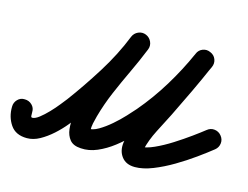

<svg xmlns="http://www.w3.org/2000/svg" viewBox="-139 -725 1189 919"><g transform="rotate(15 455.5 -265.0)"><path d="M50 -77Q50 -66 50.5 -58.5Q51 -51 57 -51Q71 -51 91 -66.5Q111 -82 132.5 -104.5Q154 -127 171 -148.5Q188 -170 196 -180Q257 -262 316.5 -357Q376 -452 414 -548Q422 -567 441.5 -575.5Q461 -584 480 -576Q499 -568 507.5 -548.5Q516 -529 508 -510Q467 -409 404.5 -308Q342 -207 277 -120Q259 -97 235 -67.5Q211 -38 181.5 -11.5Q152 15 120.5 32.5Q89 50 57 50Q1 50 -25 11.5Q-51 -27 -50 -77Q-50 -98 -35.5 -113Q-21 -128 0 -127Q21 -127 36 -112.5Q51 -98 50 -77ZM508 -510Q483 -448 454 -387Q425 -326 398.5 -264Q372 -202 354 -137Q349 -119 345 -100Q341 -81 342 -63Q343 -55 340 -60.5Q337 -66 331 -69Q330 -70 327 -70Q324 -70 326 -70Q326 -70 326 -70Q326 -70 326 -70Q326 -70 326 -70Q326 -70 326 -70Q351 -68 380 -85Q409 -102 438.5 -127.5Q468 -153 492 -179Q516 -205 530 -221Q592 -294 643 -377.5Q694 -461 733 -549Q741 -569 760.5 -576.5Q780 -584 799 -575Q819 -567 826.5 -547.5Q834 -528 825 -508Q783 -414 728.5 -324Q674 -234 606 -155Q582 -127 549.5 -94Q517 -61 479 -31.5Q441 -2 400 15.5Q359 33 319 30Q319 30 319 30Q319 30 319 30Q319 30 319 30Q319 30 319 30Q281 28 264 7Q247 -14 243.5 -44.5Q240 -75 245 -107Q250 -139 257 -163Q275 -231 302 -294.5Q329 -358 358.5 -420.5Q388 -483 414 -548Q422 -567 441 -575.5Q460 -584 480 -576Q499 -568 507.5 -549Q516 -530 508 -510ZM799 -575Q818 -567 826 -547.5Q834 -528 825 -509Q795 -440 763 -372.5Q731 -305 698 -238Q675 -193 649 -142.5Q623 -92 611 -42Q608 -31 608.5 -30.5Q609 -30 607.5 -35.5Q606 -41 599 -47Q598 -47 593.5 -49Q589 -51 592 -51Q620 -51 660 -69Q700 -87 742.5 -114Q785 -141 821.5 -167.5Q858 -194 878 -210Q895 -224 915.5 -221.5Q936 -219 949 -203Q963 -186 960.5 -165.5Q958 -145 942 -132Q912 -108 869 -77Q826 -46 777 -17Q728 12 680 31Q632 50 592 50Q548 50 526 21Q504 -8 510 -50Q517 -102 544.5 -156.5Q572 -211 595 -258Q630 -330 665 -402.5Q700 -475 733 -549Q741 -568 760.5 -576Q780 -584 799 -575Z"/></g></svg>

Font: FRB American Cursive Guidelines Arrows Ultra
Style: Bold Italic
Weight: 1000
Italic angle: -25°
Version: Version 2.0;Modular Font Editor K font №1